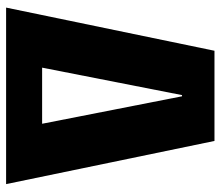

<svg xmlns="http://www.w3.org/2000/svg" viewBox="-68 -672 740 645"><g transform="rotate(90 302.5 -350.0)"><path d="M151 -700H454L599 0H420L304 -591H300L184 0H6ZM182 -121H422V0H182Z"/></g></svg>

Font: Pathway Extreme Condensed ExtraBold
Style: Regular
Weight: 800
Width: 3
Version: Version 1.001;gftools[0.9.26]